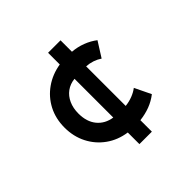

<svg xmlns="http://www.w3.org/2000/svg" viewBox="-167 -741 981 981"><g transform="rotate(-45 324.0 -250.0)"><path d="M307 80V-4Q244.5 -13 197 -47Q149.5 -81 122.8 -133.2Q96 -185.5 96 -250Q96 -315 123 -366.8Q150 -418.5 197.8 -452Q245.5 -485.5 307 -495.5V-580H397V-497.5Q435 -494.5 469.5 -481.2Q504 -468 531 -447L479.5 -365.5Q462 -377.5 440.5 -384.8Q419 -392 395.5 -393.5V-107.5Q423 -110.5 447.5 -120Q472 -129.5 490 -143.5L532.5 -55.5Q503.5 -33 469.8 -20.2Q436 -7.5 397 -3V80ZM308.5 -110.5V-390.5Q274.5 -387 249.5 -368.8Q224.5 -350.5 210.8 -320.2Q197 -290 197 -250.5Q197 -191 227.2 -154.5Q257.5 -118 308.5 -110.5Z"/></g></svg>

Font: Geologica Cursive Medium
Style: Regular
Weight: 500
Designer: Sindre Bremnes, Frode Helland
Foundry: Monokrom Skriftforlag AS
Version: Version 1.010;gftools[0.9.28]